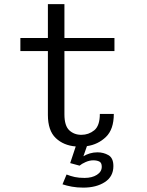

<svg xmlns="http://www.w3.org/2000/svg" viewBox="-20 -678 690 900"><path d="M204.5 -139.5V-438.5H75.5V-500H204.5V-658.5H282V-500H516.5V-438.5H282V-142Q282 -88.5 304.8 -67.2Q327.5 -46 361.5 -46Q395.5 -46 421.8 -67.2Q448 -88.5 448 -144H513.5Q513.5 -71.5 476.5 -36Q439.5 -0.5 387.5 7L371 54.5Q383.5 46.5 400.8 41.2Q418 36 437 36Q465 36 488.2 49.2Q511.5 62.5 511.5 100.5Q511.5 149.5 471.5 175.5Q431.5 201.5 370.5 201.5Q341.5 201.5 317 197Q292.5 192.5 273 186L292 140Q311 147.5 330.5 151.8Q350 156 376 156Q411.5 156 434.2 141.5Q457 127 457 103.5Q457 84.5 445.2 79Q433.5 73.5 417.5 73.5Q399.5 73.5 381 81.8Q362.5 90 353 98.5L309 86.5L335 8.5Q278 4 241.2 -31Q204.5 -66 204.5 -139.5Z"/></svg>

Font: Trispace Light
Style: Regular
Weight: 300
Designer: Tyler Finck
Foundry: Etcetera Type Company
Version: Version 1.210; ttfautohint (v1.8.3)